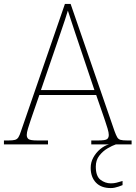

<svg xmlns="http://www.w3.org/2000/svg" viewBox="-24 -734 689 976"><path d="M-4 0V-20H18Q41 -20 52 -23Q63 -26 69.5 -36Q76 -46 83 -68L306 -714H335L558 -68Q566 -46 572 -36Q578 -26 589 -23Q600 -20 623 -20H645V0H440V-20H474Q512 -20 520.5 -27Q529 -34 529 -48Q529 -60 523 -80Q517 -100 510.5 -119Q504 -138 501 -147L465 -251H176L140 -147Q137 -138 130.5 -119Q124 -100 118 -80Q112 -60 112 -48Q112 -34 121 -27Q130 -20 167 -20H220V0ZM184 -276H456L379 -505Q370 -532 359 -564.5Q348 -597 338 -628Q328 -659 321 -680Q317 -665 306.5 -634Q296 -603 285 -570.5Q274 -538 266 -515ZM539 222Q490 222 463.5 194Q437 166 437 119Q437 91 450.5 66.5Q464 42 485.5 24Q507 6 530 0H565Q547 6 523 20Q499 34 481 57Q463 80 463 113Q463 162 487 180Q511 198 539 198Q555 198 567 195Q579 192 599 186V207Q589 211 579 214.5Q569 218 559 220Q549 222 539 222Z"/></svg>

Font: Noto Rashi Hebrew Thin
Style: Regular
Weight: 250
Version: Version 1.006